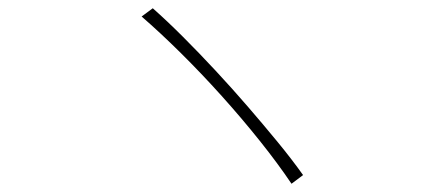

<svg xmlns="http://www.w3.org/2000/svg" viewBox="-20 -575 1040 465"><path d="M350 -555Q385 -524 423.5 -485.5Q462 -447 502 -404Q542 -361 580 -317Q618 -273 652.5 -231Q687 -189 714 -151L686 -130Q653 -179 609.5 -233.5Q566 -288 517 -342.5Q468 -397 418 -446.5Q368 -496 323 -535Z"/></svg>

Font: Shanggu Sans SC VF
Style: Regular
Weight: 250
Designer: GuiWonder
Version: Version 1.021